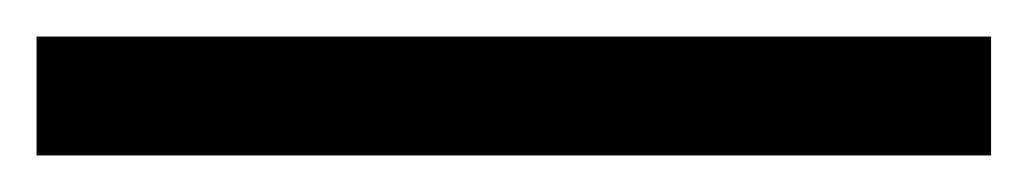

<svg xmlns="http://www.w3.org/2000/svg" viewBox="-25 -16 562 105"><path d="M-5 69V4H517V69Z"/></svg>

Font: Source Serif 4 Variable
Style: Regular
Weight: 400
Designer: Frank Grießhammer
Foundry: Adobe
Version: Version 4.005;hotconv 1.1.0;makeotfexe 2.6.0